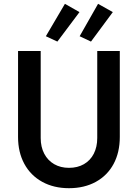

<svg xmlns="http://www.w3.org/2000/svg" viewBox="-20 -990 731 1018"><path d="M75.7 -263.7V-719.7H195.8V-258.3Q195.8 -210.9 214.6 -175Q233.4 -139.2 267.3 -119.6Q301.3 -100.1 345.7 -100.1Q391.1 -100.1 425 -119.6Q459 -139.2 477.3 -175Q495.6 -210.9 495.6 -258.3V-719.7H615.2V-263.7Q615.2 -182.1 582.3 -120.8Q549.3 -59.6 488.3 -25.9Q427.2 7.8 345.7 7.8Q265.1 7.8 203.9 -25.9Q142.6 -59.6 109.1 -121.1Q75.7 -182.6 75.7 -263.7ZM223.1 -797.9 324.2 -969.7 401.4 -925.8 284.2 -769.5ZM402.3 -797.9 500 -969.7 578.1 -925.8 462.4 -769.5Z"/></svg>

Font: Reddit Sans SemiBold
Style: Regular
Weight: 600
Designer: Stephen Hutchings
Foundry: Reddit
Version: Version 1.013